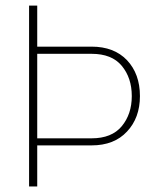

<svg xmlns="http://www.w3.org/2000/svg" viewBox="-20 -670 576 690"><path d="M113.8 -147.5H309.1C363.3 -147.5 405.8 -164.1 436.5 -197.3C467.3 -230 482.9 -272.5 482.9 -324.7C482.9 -377.9 467.3 -420.9 436.5 -453.6C405.3 -486.3 362.8 -502.4 309.1 -502.4H113.8V-649.9H84.5V0H113.8ZM309.1 -476.6C357.4 -476.6 393.6 -462.4 417.5 -433.6C441.4 -404.8 453.6 -368.7 453.6 -324.7C453.6 -281.2 441.4 -245.1 417.5 -216.3C393.6 -187.5 357.4 -172.9 309.1 -172.9H113.8V-476.6Z"/></svg>

Font: Estedad Thin
Style: Regular
Weight: 100
Designer: Amin Abedi
Version: Version 7.3